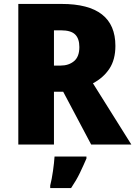

<svg xmlns="http://www.w3.org/2000/svg" viewBox="-20 -734 687 975"><path d="M293 -714Q566 -714 566 -501Q566 -431 535.5 -385Q505 -339 452 -311L647 0H443L301 -268H254V0H73V-714ZM290 -580H254V-401H288Q329 -401 356 -423.5Q383 -446 383 -495Q383 -538 361.5 -559Q340 -580 290 -580ZM419 61V71Q403 108 385.5 144.5Q368 181 341 221H235V208Q243 177 249 134.5Q255 92 257 61Z"/></svg>

Font: Noto Sans Disp ExtBd
Style: Regular
Weight: 800
Designer: Monotype Design Team
Foundry: Monotype Imaging Inc.
Version: Version 2.000;GOOG;noto-source:20170915:90ef993387c0; ttfaut